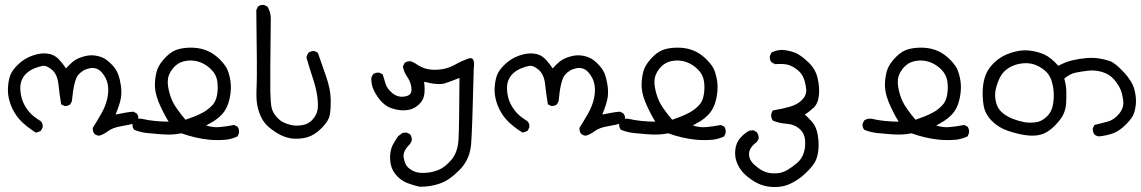

<svg xmlns="http://www.w3.org/2000/svg" viewBox="-20 -456 4688 789"><path d="M386.7 101.6Q376 100.6 368.2 93.8Q360.4 85 361.3 69.3Q379.9 40 397 9.8Q414.1 -20.5 420.9 -51.3Q427.7 -82 422.9 -108.9Q418 -135.7 398.4 -158.2Q378.9 -180.7 350.1 -175.8Q321.3 -170.9 302.2 -148.9Q283.2 -127 275.4 -40L268.6 -27.3Q258.8 -19.5 245.1 -20.5L231.4 -27.3Q224.6 -67.4 220.2 -108.9Q215.8 -150.4 193.4 -169.4Q170.9 -188.5 153.8 -185.1Q136.7 -181.6 119.6 -174.3Q102.5 -167 89.4 -155.3Q76.2 -143.6 68.8 -125.5Q61.5 -107.4 64 -81.5Q66.4 -55.7 75.2 -35.6Q84 -15.6 99.1 2.9Q114.3 21.5 147.5 42Q157.2 52.7 155.3 67.4L148.4 81.1Q138.7 86.9 127 88.9Q84 61.5 60.1 34.7Q36.1 7.8 23.4 -27.3Q10.7 -62.5 12.7 -94.7Q14.6 -127 22.5 -147.5Q30.3 -168 55.2 -191.9Q80.1 -215.8 113.3 -227.5Q146.5 -239.3 174.8 -235.8Q203.1 -232.4 221.7 -212.4Q240.2 -192.4 251 -174.8Q265.6 -191.4 280.8 -203.6Q295.9 -215.8 322.8 -223.6Q349.6 -231.4 372.6 -227.5Q395.5 -223.6 410.2 -214.8Q424.8 -206.1 441.4 -188.5Q458 -170.9 465.3 -151.4Q472.7 -131.8 476.6 -105.5Q480.5 -79.1 477.1 -55.2Q473.6 -31.2 455.1 14.6Q476.6 10.7 493.7 7.3Q510.7 3.9 528.3 2.9L541 9.8Q550.8 19.5 547.9 36.1L541 48.8Q509.8 57.6 476.6 63Q443.4 68.4 422.9 83.5Q402.3 98.6 386.7 101.6Z M840.8 118.2Q810.5 115.2 781.7 108.4Q752.9 101.6 725.6 91.8Q707 95.7 686.5 96.7Q666 97.7 640.6 95.7Q615.2 93.8 585.9 90.8Q556.6 87.9 531.2 77.1Q523.4 67.4 524.4 52.7L531.2 39.1Q544.9 29.3 562.5 32.2Q587.9 38.1 616.2 41Q644.5 43.9 672.9 43.9Q648.4 3.9 631.3 -38.1Q614.3 -80.1 616.7 -116.7Q619.1 -153.3 628.4 -175.3Q637.7 -197.3 662.6 -222.7Q687.5 -248 716.8 -254.9Q746.1 -261.7 777.8 -259.8Q809.6 -257.8 835.9 -245.6Q862.3 -233.4 884.8 -210.4Q907.2 -187.5 915 -168.5Q922.9 -149.4 926.8 -124Q930.7 -98.6 926.8 -69.8Q922.9 -41 913.6 -19.5Q904.3 2 889.2 17.1Q874 32.2 858.9 41.5Q843.8 50.8 827.1 59.6Q854.5 68.4 880.4 66.4Q906.2 64.5 942.4 57.6L956.1 64.5Q963.9 75.2 961.9 90.8L956.1 104.5Q933.6 115.2 908.2 118.2Q872.1 121.1 840.8 118.2ZM779.3 22.5Q798.8 14.6 816.4 4.9Q834 -4.9 850.6 -21.5Q867.2 -38.1 872.1 -65.9Q877 -93.8 873 -121.6Q869.1 -149.4 848.1 -170.4Q827.1 -191.4 801.3 -200.7Q775.4 -210 748.5 -206.5Q721.7 -203.1 704.1 -188.5Q686.5 -173.8 676.3 -152.3Q666 -130.9 670.9 -99.6Q675.8 -68.4 688.5 -40.5Q701.2 -12.7 742.2 36.1Z M1179.7 113.3Q1153.3 109.4 1130.9 97.7Q1108.4 85.9 1085.9 67.4Q1063.5 48.8 1051.8 22.5Q1040 -3.9 1036.1 -30.3Q1032.2 -56.6 1034.7 -104Q1037.1 -151.4 1033.2 -415L1040 -428.7Q1049.8 -437.5 1065.4 -435.5L1079.1 -428.7Q1091.8 -408.2 1092.8 -382.8Q1089.8 -127 1090.8 -81.1Q1091.8 -35.2 1095.7 -15.6Q1099.6 3.9 1113.3 20.5Q1127 37.1 1140.1 44.4Q1153.3 51.8 1173.3 57.1Q1193.4 62.5 1220.7 58.6Q1248 54.7 1265.6 34.2Q1283.2 13.7 1285.6 -9.3Q1288.1 -32.2 1283.2 -64.5Q1278.3 -96.7 1264.6 -137.7Q1251 -178.7 1239.3 -219.7Q1241.2 -230.5 1248 -239.3Q1257.8 -247.1 1272.5 -246.1L1286.1 -239.3Q1303.7 -189.5 1320.8 -139.6Q1337.9 -89.8 1338.9 -50.3Q1339.8 -10.7 1335.4 15.1Q1331.1 41 1301.8 70.3Q1272.5 99.6 1243.2 107.9Q1213.9 116.2 1179.7 113.3Z M1705.1 311.5Q1678.7 305.7 1654.3 296.4Q1629.9 287.1 1610.8 266.6Q1591.8 246.1 1586.4 221.7Q1581.1 197.3 1584 174.3Q1586.9 151.4 1596.2 135.3Q1605.5 119.1 1616.2 103.5L1634.8 89.8L1651.4 88.9L1665 95.7Q1673.8 106.4 1671.9 122.1L1665 135.7Q1634.8 165 1638.7 189.9Q1642.6 214.8 1652.3 227.1Q1662.1 239.3 1680.2 247.6Q1698.2 255.9 1727.1 254.4Q1755.9 252.9 1782.2 242.2Q1808.6 231.4 1835 200.7Q1861.3 169.9 1864.3 116.2Q1867.2 62.5 1868.2 -135.7Q1838.9 -124 1810.5 -114.3Q1782.2 -104.5 1722.7 -120.1Q1726.6 -92.8 1723.6 -68.8Q1720.7 -44.9 1702.6 -27.8Q1684.6 -10.7 1665 -5.9Q1645.5 -1 1623.5 -3.4Q1601.6 -5.9 1581.5 -14.2Q1561.5 -22.5 1544.9 -41.5Q1528.3 -60.5 1516.6 -84Q1504.9 -107.4 1505.9 -136.7L1512.7 -150.4Q1523.4 -159.2 1539.1 -157.2L1552.7 -150.4Q1558.6 -129.9 1564.9 -110.4Q1571.3 -90.8 1591.8 -73.7Q1612.3 -56.6 1636.2 -58.6Q1660.2 -60.5 1667 -71.8Q1673.8 -83 1669.4 -103.5Q1665 -124 1652.3 -142.1Q1639.6 -160.2 1635.7 -182.6L1642.6 -197.3Q1654.3 -206.1 1668.9 -204.1L1683.6 -197.3Q1713.9 -175.8 1740.2 -171.4Q1766.6 -167 1795.4 -171.4Q1824.2 -175.8 1851.1 -190.9Q1877.9 -206.1 1906.2 -215.8Q1933.6 -224.6 1926.8 -174.8Q1920.9 73.2 1916 136.2Q1911.1 199.2 1868.7 242.2Q1826.2 285.2 1787.6 298.3Q1749 311.5 1705.1 311.5Z M2386.7 101.6Q2376 100.6 2368.2 93.8Q2360.4 85 2361.3 69.3Q2379.9 40 2397 9.8Q2414.1 -20.5 2420.9 -51.3Q2427.7 -82 2422.9 -108.9Q2418 -135.7 2398.4 -158.2Q2378.9 -180.7 2350.1 -175.8Q2321.3 -170.9 2302.2 -148.9Q2283.2 -127 2275.4 -40L2268.6 -27.3Q2258.8 -19.5 2245.1 -20.5L2231.4 -27.3Q2224.6 -67.4 2220.2 -108.9Q2215.8 -150.4 2193.4 -169.4Q2170.9 -188.5 2153.8 -185.1Q2136.7 -181.6 2119.6 -174.3Q2102.5 -167 2089.4 -155.3Q2076.2 -143.6 2068.8 -125.5Q2061.5 -107.4 2064 -81.5Q2066.4 -55.7 2075.2 -35.6Q2084 -15.6 2099.1 2.9Q2114.3 21.5 2147.5 42Q2157.2 52.7 2155.3 67.4L2148.4 81.1Q2138.7 86.9 2127 88.9Q2084 61.5 2060.1 34.7Q2036.1 7.8 2023.4 -27.3Q2010.7 -62.5 2012.7 -94.7Q2014.6 -127 2022.5 -147.5Q2030.3 -168 2055.2 -191.9Q2080.1 -215.8 2113.3 -227.5Q2146.5 -239.3 2174.8 -235.8Q2203.1 -232.4 2221.7 -212.4Q2240.2 -192.4 2251 -174.8Q2265.6 -191.4 2280.8 -203.6Q2295.9 -215.8 2322.8 -223.6Q2349.6 -231.4 2372.6 -227.5Q2395.5 -223.6 2410.2 -214.8Q2424.8 -206.1 2441.4 -188.5Q2458 -170.9 2465.3 -151.4Q2472.7 -131.8 2476.6 -105.5Q2480.5 -79.1 2477.1 -55.2Q2473.6 -31.2 2455.1 14.6Q2476.6 10.7 2493.7 7.3Q2510.7 3.9 2528.3 2.9L2541 9.8Q2550.8 19.5 2547.9 36.1L2541 48.8Q2509.8 57.6 2476.6 63Q2443.4 68.4 2422.9 83.5Q2402.3 98.6 2386.7 101.6Z M2840.8 118.2Q2810.5 115.2 2781.7 108.4Q2752.9 101.6 2725.6 91.8Q2707 95.7 2686.5 96.7Q2666 97.7 2640.6 95.7Q2615.2 93.8 2585.9 90.8Q2556.6 87.9 2531.2 77.1Q2523.4 67.4 2524.4 52.7L2531.2 39.1Q2544.9 29.3 2562.5 32.2Q2587.9 38.1 2616.2 41Q2644.5 43.9 2672.9 43.9Q2648.4 3.9 2631.3 -38.1Q2614.3 -80.1 2616.7 -116.7Q2619.1 -153.3 2628.4 -175.3Q2637.7 -197.3 2662.6 -222.7Q2687.5 -248 2716.8 -254.9Q2746.1 -261.7 2777.8 -259.8Q2809.6 -257.8 2835.9 -245.6Q2862.3 -233.4 2884.8 -210.4Q2907.2 -187.5 2915 -168.5Q2922.9 -149.4 2926.8 -124Q2930.7 -98.6 2926.8 -69.8Q2922.9 -41 2913.6 -19.5Q2904.3 2 2889.2 17.1Q2874 32.2 2858.9 41.5Q2843.8 50.8 2827.1 59.6Q2854.5 68.4 2880.4 66.4Q2906.2 64.5 2942.4 57.6L2956.1 64.5Q2963.9 75.2 2961.9 90.8L2956.1 104.5Q2933.6 115.2 2908.2 118.2Q2872.1 121.1 2840.8 118.2ZM2779.3 22.5Q2798.8 14.6 2816.4 4.9Q2834 -4.9 2850.6 -21.5Q2867.2 -38.1 2872.1 -65.9Q2877 -93.8 2873 -121.6Q2869.1 -149.4 2848.1 -170.4Q2827.1 -191.4 2801.3 -200.7Q2775.4 -210 2748.5 -206.5Q2721.7 -203.1 2704.1 -188.5Q2686.5 -173.8 2676.3 -152.3Q2666 -130.9 2670.9 -99.6Q2675.8 -68.4 2688.5 -40.5Q2701.2 -12.7 2742.2 36.1Z M3143.6 311.5Q3116.2 308.6 3092.8 296.9Q3069.3 285.2 3046.4 265.6Q3023.4 246.1 3010.7 218.3Q2998 190.4 3001.5 160.2Q3004.9 129.9 3022 110.8Q3039.1 91.8 3058.6 81.1L3076.2 79.1L3089.8 86.9Q3098.6 98.6 3097.7 114.3L3089.8 127.9Q3058.6 150.4 3058.1 175.8Q3057.6 201.2 3080.6 221.7Q3103.5 242.2 3124 250Q3144.5 257.8 3169.9 256.3Q3195.3 254.9 3216.3 242.2Q3237.3 229.5 3256.3 212.9Q3275.4 196.3 3283.2 171.4Q3291 146.5 3288.1 118.2Q3285.2 89.8 3264.2 72.3Q3243.2 54.7 3212.9 52.7Q3182.6 50.8 3155.3 39.1Q3147.5 27.3 3149.4 11.7L3155.3 -2Q3191.4 -7.8 3224.6 -17.1Q3257.8 -26.4 3276.4 -45.9Q3294.9 -65.4 3293 -88.4Q3291 -111.3 3283.7 -131.8Q3276.4 -152.3 3259.8 -166.5Q3243.2 -180.7 3224.1 -188Q3205.1 -195.3 3165 -192.4L3150.4 -200.2Q3141.6 -210 3143.6 -225.6L3150.4 -240.2Q3177.7 -253.9 3205.1 -250Q3232.4 -246.1 3252 -237.3Q3271.5 -228.5 3301.3 -200.7Q3331.1 -172.9 3339.8 -135.3Q3348.6 -97.7 3345.2 -64Q3341.8 -30.3 3322.8 -12.7Q3303.7 4.9 3287.1 14.6Q3297.9 23.4 3315.9 43.5Q3334 63.5 3339.8 95.2Q3345.7 127 3343.3 156.2Q3340.8 185.5 3331.5 205.1Q3322.3 224.6 3293 253.4Q3263.7 282.2 3227.1 299.3Q3190.4 316.4 3143.6 311.5Z M3840.8 118.2Q3810.5 115.2 3781.7 108.4Q3752.9 101.6 3725.6 91.8Q3707 95.7 3686.5 96.7Q3666 97.7 3640.6 95.7Q3615.2 93.8 3585.9 90.8Q3556.6 87.9 3531.2 77.1Q3523.4 67.4 3524.4 52.7L3531.2 39.1Q3544.9 29.3 3562.5 32.2Q3587.9 38.1 3616.2 41Q3644.5 43.9 3672.9 43.9Q3648.4 3.9 3631.3 -38.1Q3614.3 -80.1 3616.7 -116.7Q3619.1 -153.3 3628.4 -175.3Q3637.7 -197.3 3662.6 -222.7Q3687.5 -248 3716.8 -254.9Q3746.1 -261.7 3777.8 -259.8Q3809.6 -257.8 3835.9 -245.6Q3862.3 -233.4 3884.8 -210.4Q3907.2 -187.5 3915 -168.5Q3922.9 -149.4 3926.8 -124Q3930.7 -98.6 3926.8 -69.8Q3922.9 -41 3913.6 -19.5Q3904.3 2 3889.2 17.1Q3874 32.2 3858.9 41.5Q3843.8 50.8 3827.1 59.6Q3854.5 68.4 3880.4 66.4Q3906.2 64.5 3942.4 57.6L3956.1 64.5Q3963.9 75.2 3961.9 90.8L3956.1 104.5Q3933.6 115.2 3908.2 118.2Q3872.1 121.1 3840.8 118.2ZM3779.3 22.5Q3798.8 14.6 3816.4 4.9Q3834 -4.9 3850.6 -21.5Q3867.2 -38.1 3872.1 -65.9Q3877 -93.8 3873 -121.6Q3869.1 -149.4 3848.1 -170.4Q3827.1 -191.4 3801.3 -200.7Q3775.4 -210 3748.5 -206.5Q3721.7 -203.1 3704.1 -188.5Q3686.5 -173.8 3676.3 -152.3Q3666 -130.9 3670.9 -99.6Q3675.8 -68.4 3688.5 -40.5Q3701.2 -12.7 3742.2 36.1Z M4496.1 104.5Q4485.4 103.5 4477.5 96.7Q4469.7 85.9 4470.7 71.3L4477.5 57.6Q4504.9 50.8 4531.2 43.9Q4557.6 37.1 4578.6 11.7Q4599.6 -13.7 4595.7 -43Q4591.8 -72.3 4583.5 -90.8Q4575.2 -109.4 4557.6 -129.9Q4540 -150.4 4510.7 -159.7Q4481.4 -168.9 4451.7 -165.5Q4421.9 -162.1 4398.9 -157.2Q4376 -152.3 4353.5 -132.8Q4361.3 -105.5 4361.8 -82.5Q4362.3 -59.6 4361.3 -34.7Q4360.4 -9.8 4350.6 12.2Q4340.8 34.2 4313.5 61.5Q4286.1 88.9 4258.8 96.7Q4231.4 104.5 4195.8 99.6Q4160.2 94.7 4120.6 81.1Q4081.1 67.4 4054.2 39.1Q4027.3 10.7 4022 -22.9Q4016.6 -56.6 4018.6 -89.8Q4020.5 -123 4031.2 -149.9Q4042 -176.8 4068.8 -201.7Q4095.7 -226.6 4135.3 -239.3Q4174.8 -252 4208 -248.5Q4241.2 -245.1 4269.5 -232.9Q4297.9 -220.7 4329.1 -185.5Q4357.4 -201.2 4386.2 -208Q4415 -214.8 4443.8 -217.3Q4472.7 -219.7 4497.1 -215.8Q4521.5 -211.9 4542 -204.6Q4562.5 -197.3 4597.7 -159.7Q4632.8 -122.1 4641.6 -88.4Q4650.4 -54.7 4647.5 -26.4Q4644.5 2 4635.7 19Q4627 36.1 4602.1 60.1Q4577.1 84 4551.3 92.8Q4525.4 101.6 4496.1 104.5ZM4245.1 44.9Q4265.6 39.1 4283.2 21.5Q4300.8 3.9 4306.2 -22Q4311.5 -47.9 4310.1 -75.2Q4308.6 -102.5 4300.3 -127Q4292 -151.4 4272 -167.5Q4252 -183.6 4230.5 -190.9Q4209 -198.2 4183.6 -195.8Q4158.2 -193.4 4137.7 -183.6Q4117.2 -173.8 4103 -158.2Q4088.9 -142.6 4078.6 -112.8Q4068.4 -83 4069.3 -62Q4070.3 -41 4077.1 -22.9Q4084 -4.9 4101.6 9.3Q4119.1 23.4 4141.6 32.2Q4164.1 41 4189 45.9Q4213.9 50.8 4245.1 44.9Z"/></svg>

Font: JasonHandwriting1
Style: Regular
Weight: 400
Version: Version 1.48.20